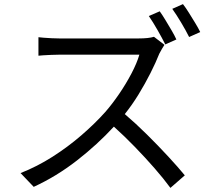

<svg xmlns="http://www.w3.org/2000/svg" viewBox="-20 -869 1040 934"><path d="M757 -814Q770 -796 785 -771Q800 -746 814.5 -721.5Q829 -697 838 -677L784 -653Q769 -683 746.5 -722.5Q724 -762 704 -791ZM870 -849Q884 -831 899.5 -806Q915 -781 930 -756.5Q945 -732 954 -713L900 -689Q884 -721 861 -759.5Q838 -798 818 -826ZM780 -651Q776 -645 768 -631.5Q760 -618 755 -608Q738 -565 712 -513.5Q686 -462 654.5 -410.5Q623 -359 587 -314Q640 -269 695 -214.5Q750 -160 798.5 -107.5Q847 -55 879 -16L809 45Q776 0 731 -51.5Q686 -103 635.5 -155Q585 -207 534 -253Q454 -166 354.5 -88.5Q255 -11 144 40L80 -27Q161 -59 235.5 -106.5Q310 -154 375.5 -210.5Q441 -267 492 -324Q526 -363 559.5 -412Q593 -461 619.5 -511.5Q646 -562 658 -603Q649 -603 619.5 -603Q590 -603 549 -603Q508 -603 463 -603Q418 -603 376.5 -603Q335 -603 306 -603Q277 -603 268 -603Q250 -603 229 -602Q208 -601 190.5 -600Q173 -599 167 -598V-688Q174 -687 192.5 -685.5Q211 -684 232 -683Q253 -682 268 -682Q278 -682 307.5 -682Q337 -682 377.5 -682Q418 -682 462 -682Q506 -682 546.5 -682Q587 -682 616 -682Q645 -682 654 -682Q703 -682 729 -690Z"/></svg>

Font: Go Noto Current
Style: Regular
Weight: 400
Designer: Monotype Design Team
Foundry: Monotype Imaging Inc.
Version: Version 2.007; ttfautohint (v1.8) -l 8 -r 50 -G 200 -x 14 -D